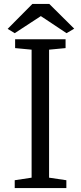

<svg xmlns="http://www.w3.org/2000/svg" viewBox="-20 -958 414 978"><path d="M145 -938H231L358 -812L319 -789L188 -876L55 -789L19 -811ZM141 -53V-705L57 -713V-758H314V-713L230 -705V-53L318 -40V0H55V-40Z"/></svg>

Font: Martel
Style: Regular
Weight: 400
Designer: Dan Reynolds
Foundry: Dan Reynolds
Version: Version 1.001; ttfautohint (v1.1) -l 5 -r 5 -G 72 -x 0 -D la